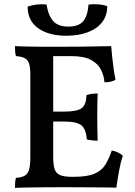

<svg xmlns="http://www.w3.org/2000/svg" viewBox="-20 -901 648 924"><path d="M52 -679Q68 -678 92.5 -677.5Q117 -677 144.5 -676.5Q172 -676 196.5 -676Q221 -676 236 -676V-146Q236 -108 243 -87Q250 -66 270 -58Q290 -50 325 -50L319 0Q291 0 253.5 0Q216 0 176.5 0.5Q137 1 104 1.5Q71 2 52 3Q52 -12 53 -24.5Q54 -37 57 -45Q84 -47 99 -55.5Q114 -64 120 -85Q126 -106 126 -146V-540Q126 -576 120 -594.5Q114 -613 99 -621Q84 -629 57 -631Q54 -640 53 -653Q52 -666 52 -679ZM518 -177Q536 -173 548.5 -167Q561 -161 571 -152Q560 -118 552.5 -76.5Q545 -35 540 2Q519 1 484.5 1Q450 1 407.5 0.5Q365 0 319 0L325 -50H333Q399 -50 433.5 -64.5Q468 -79 486 -107Q504 -135 518 -177ZM450 -451Q449 -426 448.5 -397.5Q448 -369 448 -341Q448 -312 448.5 -281Q449 -250 450 -224Q435 -224 422.5 -225.5Q410 -227 398 -230Q394 -280 371.5 -298Q349 -316 290 -316H220V-364H290Q350 -364 372.5 -380Q395 -396 396 -443Q410 -448 423 -449.5Q436 -451 450 -451ZM515 -679Q517 -657 520 -627Q523 -597 527 -568.5Q531 -540 536 -518Q527 -511 513.5 -508Q500 -505 483 -505Q480 -537 466 -565.5Q452 -594 418.5 -612.5Q385 -631 323 -631H212L235 -676Q313 -676 369 -676.5Q425 -677 461 -678Q497 -679 515 -679ZM299 -729Q215 -729 164 -765Q113 -801 113 -869Q131 -876 155.5 -879Q180 -882 204 -879Q213 -824 237 -798.5Q261 -773 309 -773Q358 -773 380 -798.5Q402 -824 406 -879Q428 -882 453.5 -880Q479 -878 496 -871Q496 -825 471 -793.5Q446 -762 401.5 -745.5Q357 -729 299 -729Z"/></svg>

Font: Vollkorn Medium
Style: Regular
Weight: 500
Designer: Friedrich Althausen
Foundry: Friedrich Althausen
Version: Version 5.000